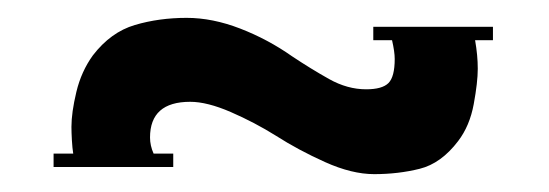

<svg xmlns="http://www.w3.org/2000/svg" viewBox="-20 -357 615 215"><path d="M40 -170V-185H62Q61 -191 60.5 -200Q60 -209 60 -215Q60 -231 65.5 -254Q71 -277 84 -295Q104 -321 131 -329Q158 -337 189 -337Q218 -337 249 -325Q280 -313 307 -294Q328 -280 348.5 -268.5Q369 -257 390 -257Q408 -257 415 -264Q422 -271 422 -291Q422 -299 419 -312H398V-327H532V-312H512Q515 -295 515 -280Q515 -265 510.5 -240.5Q506 -216 493 -199Q474 -174 450 -168Q426 -162 399 -162Q374 -162 344 -175.5Q314 -189 289 -205Q265 -220 238.5 -231.5Q212 -243 193 -243Q148 -243 148 -203Q148 -194 152 -185H174V-170Z"/></svg>

Font: Copperplate CC
Style: Regular
Weight: 400
Designer: indestructible type*
Foundry: Cowboy Collective
Version: Version 1.000